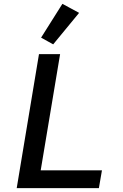

<svg xmlns="http://www.w3.org/2000/svg" viewBox="-20 -980 640 1000"><path d="M257 -749 194 -784 305 -960 392 -913ZM67 0 183 -698H293L192 -93H511L495 0Z"/></svg>

Font: IBM Plex Mono Medium
Style: Italic
Weight: 500
Italic angle: -9°
Monospace: yes
Designer: Mike Abbink, Paul van der Laan, Pieter van Rosmalen
Foundry: Bold Monday
Version: Version 2.3